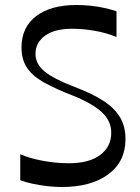

<svg xmlns="http://www.w3.org/2000/svg" viewBox="-20 -734 562 768"><path d="M61 -13V-117Q98 -101 150.5 -91Q203 -81 256 -81Q336 -81 380.5 -114Q425 -147 425 -203Q425 -250 387.5 -285Q350 -320 273 -351Q203 -378 156.5 -404Q110 -430 88 -463Q66 -496 66 -544Q66 -625 124.5 -669.5Q183 -714 286 -714Q314 -714 343 -711Q372 -708 398.5 -702Q425 -696 446 -689V-586Q405 -603 358 -611Q311 -619 269 -619Q199 -619 160.5 -591.5Q122 -564 122 -518Q122 -479 157.5 -449Q193 -419 279 -386Q348 -360 393 -331Q438 -302 460 -265Q482 -228 482 -178Q482 -88 413.5 -37Q345 14 227 14Q199 14 168.5 10.5Q138 7 110.5 1Q83 -5 61 -13Z"/></svg>

Font: Ojuju Medium
Style: Regular
Weight: 500
Designer: Chisaokwu Joboson, Mirko Velimirovic
Foundry: Udi Foundry
Version: Version 1.000